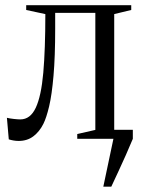

<svg xmlns="http://www.w3.org/2000/svg" viewBox="-20 -522 530 722"><path d="M368.5 180 406.5 0 381.5 -34H479.5V0Q467 30 453.5 60.5Q440 91 426 121Q412 151 398.5 180ZM50 8Q40 8 30.2 6.2Q20.5 4.5 13 2L6 -79Q16 -76.5 31.2 -74.8Q46.5 -73 56.5 -73Q94 -73 114.5 -116.8Q135 -160.5 142.8 -248.5Q150.5 -336.5 150.5 -469L78.5 -484.5V-502.5H473.5V-484.5L409.5 -469V-33.5L473.5 -18V0H270.5V-18L338.5 -33.5V-473.5H187.5V-414.5Q187.5 -308 181.2 -236.8Q175 -165.5 164.8 -122.2Q154.5 -79 143 -56Q128.5 -27 105.5 -9.5Q82.5 8 50 8Z"/></svg>

Font: Merriweather 144pt Light
Style: Regular
Weight: 300
Version: Version 2.100